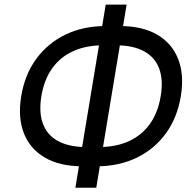

<svg xmlns="http://www.w3.org/2000/svg" viewBox="-20 -791 868 853"><path d="M345.7 -52.2Q246.6 -52.2 180.4 -90.3Q114.3 -128.4 86.4 -198.2Q58.6 -268.1 74.2 -363.3Q89.8 -459 140.6 -528.8Q191.4 -598.6 270.3 -637Q349.1 -675.3 448.7 -675.3H512.2Q612.3 -675.3 678 -637.2Q743.7 -599.1 771.2 -529.5Q798.8 -460 783.7 -365.7Q768.1 -268.6 716.8 -198.2Q665.5 -127.9 586.7 -90.1Q507.8 -52.2 409.2 -52.2ZM363.8 -137.7H419.4Q496.1 -137.7 553.2 -164.1Q610.4 -190.4 646.2 -240.7Q682.1 -291 693.8 -363.3Q706.1 -435.5 687.3 -486.1Q668.5 -536.6 619.9 -563.2Q571.3 -589.8 494.1 -589.8H438.5Q363.3 -589.8 305.7 -564Q248 -538.1 211.9 -487.5Q175.8 -437 163.6 -362.8Q151.9 -289.1 171.6 -238.8Q191.4 -188.5 240.2 -163.1Q289.1 -137.7 363.8 -137.7ZM314.9 43 449.7 -770.5H542.5L407.7 43Z"/></svg>

Font: Inter
Style: Italic
Weight: 400
Italic angle: -9.3988°
Designer: Rasmus Andersson
Foundry: rsms
Version: Version 4.001;git-66647c0bb